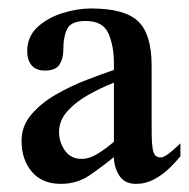

<svg xmlns="http://www.w3.org/2000/svg" viewBox="-20 -437 457 465"><path d="M417 -89.8V-58.6Q406.7 -45.9 390.6 -30Q374.5 -14.2 353.8 -2.9Q333 8.3 309.6 8.3Q281.2 8.3 268.6 -12.2Q255.9 -32.7 255.9 -56.6Q226.6 -32.7 196.5 -12.2Q166.5 8.3 127.4 8.3Q82 8.3 57.1 -21Q32.2 -50.3 32.2 -96.2Q32.2 -131.8 55.7 -159.4Q79.1 -187 115 -207.8Q150.9 -228.5 189 -243.2Q227.1 -257.8 255.9 -267.6V-284.2Q255.9 -325.2 242.7 -355.7Q229.5 -386.2 187.5 -386.2Q152.8 -386.2 143.1 -367.7Q133.3 -349.1 133.3 -314.5Q133.3 -294.9 124 -280.5Q114.7 -266.1 88.9 -266.1Q67.4 -266.1 56.6 -278.8Q45.9 -291.5 45.9 -312.5Q45.9 -348.6 71 -371.6Q96.2 -394.5 132.1 -405.5Q168 -416.5 199.7 -416.5Q282.2 -416.5 314.7 -385.3Q347.2 -354 347.2 -278.3V-146.5Q347.2 -129.4 347.4 -109.1Q347.7 -88.9 349.6 -77.6Q350.6 -69.3 354.7 -62.5Q358.9 -55.7 368.7 -55.7Q378.4 -55.7 394.5 -69.6Q410.6 -83.5 417 -89.8ZM255.9 -93.8V-236.8Q223.6 -224.1 193.1 -206.8Q162.6 -189.5 142.8 -167.2Q123 -145 123 -116.7Q123 -92.8 137.2 -72.5Q151.4 -52.2 177.2 -52.2Q197.3 -52.2 218.3 -65.7Q239.3 -79.1 255.9 -93.8Z"/></svg>

Font: Scheherazade New Medium
Style: Regular
Weight: 500
Designer: SIL International
Foundry: SIL International
Version: Version 4.000